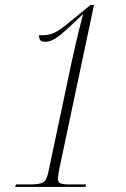

<svg xmlns="http://www.w3.org/2000/svg" viewBox="-20 -738 498 758"><path d="M40 0 43 -10H100Q135 -10 149.5 -17.5Q164 -25 171 -59L263 -494Q281 -576 291.5 -617.5Q302 -659 308 -682H307Q251 -627 218 -600Q185 -573 159 -573Q143 -573 138.5 -580Q134 -587 134 -599Q159 -598 177 -602.5Q195 -607 214.5 -620Q234 -633 266 -660L337 -718H351L215 -75Q209 -48 209 -31Q209 -18 219 -14Q229 -10 254 -10H320L317 0Z"/></svg>

Font: Noto Serif Display Condensed ExtraLight
Style: Italic
Weight: 200
Width: 3
Italic angle: -12°
Designer: Monotype Design Team
Foundry: Monotype Imaging Inc.
Version: Version 2.009